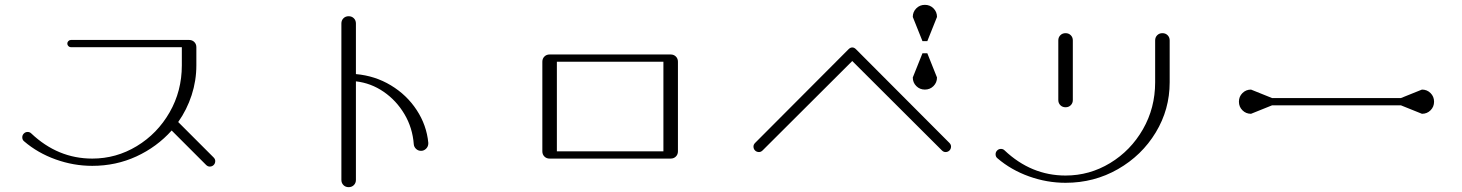

<svg xmlns="http://www.w3.org/2000/svg" viewBox="-20 -800 6040 793"><path d="M80 -216Q72 -222 72 -233Q72 -242 78.5 -248.5Q85 -255 94 -255Q103 -255 109 -249Q219 -145 361 -145Q460 -145 545 -196.5Q630 -248 680.5 -336Q731 -424 731 -530V-605H273Q267 -605 262.5 -609.5Q258 -614 258 -620Q258 -626 262.5 -630.5Q267 -635 273 -635H761Q774 -635 782.5 -626.5Q791 -618 791 -605V-530Q791 -467 771.5 -407Q752 -347 716 -296L862 -150Q869 -143 869 -135Q869 -125 862.5 -118.5Q856 -112 846 -112Q838 -112 831 -119L689 -261Q628 -193 543.5 -154Q459 -115 361 -115Q284 -115 210 -141.5Q136 -168 80 -216Z M1689 -204Q1684 -272 1650.5 -328.5Q1617 -385 1564.5 -421Q1512 -457 1450 -464V-57Q1450 -44 1441.5 -35.5Q1433 -27 1420 -27Q1407 -27 1398.5 -35.5Q1390 -44 1390 -57V-703Q1390 -716 1398.5 -724.5Q1407 -733 1420 -733Q1433 -733 1441.5 -724.5Q1450 -716 1450 -703V-494Q1529 -487 1594.5 -447.5Q1660 -408 1701 -345.5Q1742 -283 1749 -210V-208Q1749 -195 1740 -186Q1731 -177 1719 -177Q1707 -177 1698.5 -185Q1690 -193 1689 -204Z M2220 -175V-545Q2220 -558 2228.5 -566.5Q2237 -575 2250 -575H2750Q2763 -575 2771.5 -566.5Q2780 -558 2780 -545V-175Q2780 -162 2771.5 -153.5Q2763 -145 2750 -145H2250Q2237 -145 2228.5 -153.5Q2220 -162 2220 -175ZM2720 -175V-545H2280V-175Z M3092 -195Q3092 -203 3099 -210L3485 -597Q3492 -604 3500 -604Q3508 -604 3515 -597L3901 -210Q3908 -203 3908 -195Q3908 -185 3901.5 -178.5Q3895 -172 3885 -172Q3877 -172 3870 -179L3500 -548L3130 -179Q3123 -172 3115 -172Q3105 -172 3098.5 -178.5Q3092 -185 3092 -195ZM3800 -780Q3821 -780 3835.5 -765.5Q3850 -751 3850 -730L3810 -630H3790L3750 -730Q3750 -751 3764.5 -765.5Q3779 -780 3800 -780ZM3750 -480 3790 -580H3810L3850 -480Q3850 -459 3835.5 -444.5Q3821 -430 3800 -430Q3779 -430 3764.5 -444.5Q3750 -459 3750 -480Z M4100 -146Q4092 -152 4092 -163Q4092 -172 4098.5 -178.5Q4105 -185 4114 -185Q4123 -185 4129 -179Q4239 -75 4381 -75Q4480 -75 4565 -126.5Q4650 -178 4700.5 -266Q4751 -354 4751 -460V-633Q4751 -646 4759.5 -654.5Q4768 -663 4781 -663Q4794 -663 4802.5 -654.5Q4811 -646 4811 -633V-460Q4811 -348 4753.5 -253Q4696 -158 4597.5 -101.5Q4499 -45 4381 -45Q4304 -45 4230 -71.5Q4156 -98 4100 -146ZM4351 -387V-633Q4351 -646 4359.5 -654.5Q4368 -663 4381 -663Q4394 -663 4402.5 -654.5Q4411 -646 4411 -633V-387Q4411 -374 4402.5 -365.5Q4394 -357 4381 -357Q4368 -357 4359.5 -365.5Q4351 -374 4351 -387Z M5097 -380Q5097 -401 5111.5 -415.5Q5126 -430 5147 -430L5234 -395H5766L5853 -430Q5874 -430 5888.5 -415.5Q5903 -401 5903 -380Q5903 -359 5888.5 -344.5Q5874 -330 5853 -330L5766 -365H5234L5147 -330Q5126 -330 5111.5 -344.5Q5097 -359 5097 -380Z"/></svg>

Font: GL-CurulMinamoto Light
Style: Regular
Weight: 300
Designer: Eunice (kana); Ryoko NISHIZUKA 西塚涼子 (ideographs); Frank Grießhammer (Latin, Greek & Cyrillic); Wenlong ZHANG
Foundry: Gutenberg Labo; Adobe
Version: Version 1.002